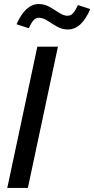

<svg xmlns="http://www.w3.org/2000/svg" viewBox="-20 -931 467 951"><path d="M16 0 165 -700H267L118 0ZM123 -791 62 -811Q106 -911 172 -911Q201 -911 226 -896.5Q251 -882 273 -867.5Q295 -853 315 -853Q330 -853 341 -864.5Q352 -876 366 -906L427 -886Q384 -785 316 -785Q287 -785 262 -799.5Q237 -814 215 -828.5Q193 -843 172 -843Q158 -843 146.5 -831Q135 -819 123 -791Z"/></svg>

Font: Red Hat Display Medium
Style: Italic
Weight: 500
Italic angle: -12°
Designer: Pentagram, MCKL
Foundry: Pentagram, MCKL
Version: Version 1.023; ttfautohint (v1.8.3)